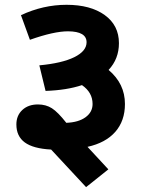

<svg xmlns="http://www.w3.org/2000/svg" viewBox="-20 -705 610 796"><path d="M342.8 -96.2 429.2 -2.9 336.9 70.8 191.9 -85Q117.7 -88.9 82.8 -114.5Q47.9 -140.1 47.9 -189Q47.9 -226.1 72.5 -249Q97.2 -272 137.2 -272Q170.4 -272 195.3 -256.1Q220.2 -240.2 254.9 -195.8Q305.7 -197.8 334.7 -219Q363.8 -240.2 363.8 -273.9Q363.8 -321.8 319.8 -352.1Q256.8 -331.1 168.9 -328.1L143.1 -434.1Q237.3 -442.9 288.1 -468Q338.9 -493.2 338.9 -529.8Q338.9 -574.7 262.2 -575.2Q203.1 -575.2 104 -540L66.9 -642.1Q158.7 -685.1 255.9 -685.1Q355 -685.1 414.1 -642.6Q473.1 -600.1 473.1 -525.9Q473.1 -460.9 430.2 -415Q498 -357.9 498 -273.9Q498 -204.1 458 -158.4Q418 -112.8 342.8 -96.2Z"/></svg>

Font: Sarala
Style: Bold
Weight: 700
Designer: Andres Torresi
Foundry: Huerta Tipografica
Version: Version 1.004;PS 001.003;hotconv 1.0.70;makeotf.lib2.5.58329